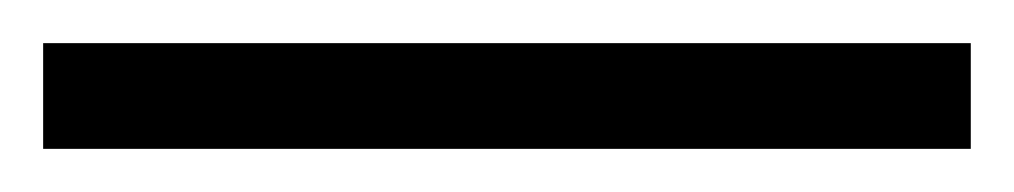

<svg xmlns="http://www.w3.org/2000/svg" viewBox="-24 63 470 89"><path d="M-4 132V83H426V132Z"/></svg>

Font: Noto Serif SemiCondensed Light
Style: Regular
Weight: 300
Width: 4
Designer: Monotype Design Team
Foundry: Monotype Imaging Inc.
Version: Version 2.013